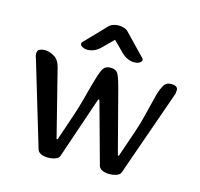

<svg xmlns="http://www.w3.org/2000/svg" viewBox="-103 -823 975 935"><g transform="rotate(15 384.0 -355.5)"><path d="M400 -502Q428 -502 438.5 -480.5Q449 -459 462 -408L543 -98H548L594 -233Q607 -270 617 -310Q627 -350 635.5 -384.5Q644 -419 649 -438Q656 -462 667.5 -482Q679 -502 706 -502Q719 -502 728.5 -497Q738 -492 738 -479Q738 -463 733 -452L583 -25Q579 -12 562 -6Q545 0 525 0Q507 0 492 -6Q477 -12 472 -25L386 -337H380L274 -25Q270 -12 253 -6Q236 0 216 0Q198 0 183 -6Q168 -12 163 -25L35 -452Q32 -459 31 -465Q30 -471 30 -475Q30 -492 42 -497Q54 -502 67 -502Q90 -502 115 -487.5Q140 -473 149 -435L234 -98H239L285 -234Q298 -272 308.5 -311.5Q319 -351 328 -384.5Q337 -418 343 -437Q355 -476 365.5 -489Q376 -502 400 -502ZM384 -639 332 -587Q316 -571 299 -564Q282 -557 267 -557Q251 -557 240 -563.5Q229 -570 229 -578Q229 -583 233 -587L335 -693Q343 -702 356.5 -706.5Q370 -711 384 -711Q398 -711 411.5 -706.5Q425 -702 433 -693L535 -587Q539 -583 539 -578Q539 -570 528.5 -563.5Q518 -557 501 -557Q486 -557 469 -564Q452 -571 436 -587Z"/></g></svg>

Font: Marmelad
Style: Regular
Weight: 400
Designer: Manvel Shmavonyan
Foundry: Cyreal
Version: Version 1.110; ttfautohint (v1.8.4.7-5d5b)